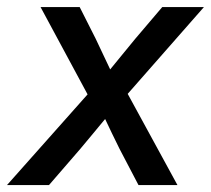

<svg xmlns="http://www.w3.org/2000/svg" viewBox="-51 -536 610 556"><path d="M-30.8 0 202.6 -262.7 66.4 -515.6H179.7L226.1 -423.8Q236.8 -400.9 247.3 -378.9Q257.8 -356.9 268.1 -335Q286.1 -356.9 304 -378.9Q321.8 -400.9 340.8 -423.8L418.9 -515.6H539.6L318.8 -264.2L462.9 0H350.1L295.4 -104.5Q284.2 -127 273.9 -148.4Q263.7 -169.9 253.4 -191.4Q235.4 -169.9 217.8 -148.4Q200.2 -127 181.2 -104.5L90.8 0Z"/></svg>

Font: Inter Display Medium
Style: Italic
Weight: 500
Italic angle: -9.39999°
Designer: Rasmus Andersson
Foundry: rsms
Version: Version 4.000;git-a52131595